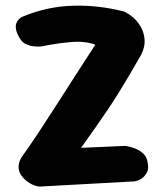

<svg xmlns="http://www.w3.org/2000/svg" viewBox="-20 -668 586 687"><path d="M132 -1Q121 1 106.5 -3.5Q92 -8 79 -17.5Q66 -27 56.5 -40Q47 -53 46.5 -70Q46 -87 57 -105Q89 -150 117.5 -193Q146 -236 176 -283Q206 -330 241.5 -385Q277 -440 321 -508Q285 -522 233.5 -517.5Q182 -513 129 -502Q129 -502 120.5 -501.5Q112 -501 99 -502.5Q86 -504 73 -510Q60 -516 52 -529Q40 -548 37.5 -562Q35 -576 38.5 -585Q42 -594 48.5 -600Q55 -606 60 -608Q65 -610 65 -610Q150 -645 241.5 -647.5Q333 -650 423 -627Q441 -619 457.5 -604.5Q474 -590 485 -569.5Q496 -549 497.5 -524.5Q499 -500 485 -472Q461 -430 441.5 -397Q422 -364 404 -335Q386 -306 366.5 -277Q347 -248 323.5 -214.5Q300 -181 270 -139L428 -146Q428 -146 439 -144Q450 -142 465 -136Q480 -130 492.5 -118.5Q505 -107 508 -88Q513 -65 506 -51.5Q499 -38 488.5 -30.5Q478 -23 469.5 -21Q461 -19 461 -19Z"/></svg>

Font: Sour Gummy Black
Style: Bold
Weight: 700
Version: Version 1.000